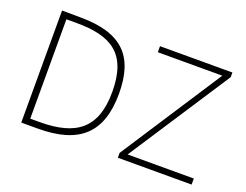

<svg xmlns="http://www.w3.org/2000/svg" viewBox="-111 -944 1489 1164"><g transform="rotate(20 633.5 -361.5)"><path d="M110 -723V0H216C482 0 607 -112 607 -367C607 -608 498 -721 230 -722C170 -722 112 -723 110 -723ZM733 0H1209V-39H782L1209 -693V-723H742V-684H1158L733 -31ZM153 -682H219C440 -682 565 -612 565 -363C565 -127 447 -41 213 -41H153Z"/></g></svg>

Font: United Sans Thin
Style: Regular
Weight: 100
Designer: Pablo Impallari, Rodrigo Fuenzalida (Modified by Dan O. Williams)
Version: Version 1.000;PS 001.000;hotconv 1.0.88;makeotf.lib2.5.64775